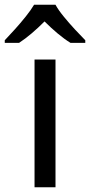

<svg xmlns="http://www.w3.org/2000/svg" viewBox="-60 -786 378 806"><path d="M173 0H85V-536H173ZM173 -766Q185 -744 207.5 -716.5Q230 -689 254.5 -662.5Q279 -636 298 -617V-606H236Q210 -622 182 -645.5Q154 -669 127 -696Q100 -669 73 -646Q46 -623 20 -606H-40V-617Q-21 -637 2.5 -663Q26 -689 48 -716.5Q70 -744 83 -766Z"/></svg>

Font: Noto Sans Cherokee
Style: Regular
Weight: 400
Designer: Monotype Design Team
Foundry: Monotype Imaging Inc.
Version: Version 2.001